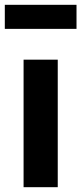

<svg xmlns="http://www.w3.org/2000/svg" viewBox="-28 -778 338 798"><path d="M212 0H70V-530H212ZM-8 -658V-758H290V-658Z"/></svg>

Font: FiraSans
Style: Regular
Weight: 600
Designer: Carrois Corporate & Edenspiekermann AG
Foundry: Carrois Corporate GbR & Edenspiekermann AG
Version: Version 3.106;PS 003.106;hotconv 1.0.70;makeotf.lib2.5.58329